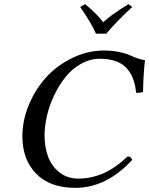

<svg xmlns="http://www.w3.org/2000/svg" viewBox="-20 -904 725 934"><path d="M346.2 9.8Q223.6 9.8 156.2 -58.6Q88.9 -127 88.9 -241.2Q88.9 -318.8 120.6 -394.8Q152.3 -470.7 205.3 -528.6Q258.3 -586.4 332.3 -622.3Q406.2 -658.2 485.8 -658.2Q525.4 -658.2 558.6 -651.4Q591.8 -644.5 609.9 -636.2Q627.9 -627.9 648.2 -620.4Q668.5 -612.8 685.1 -611.8Q677.2 -539.1 675.8 -457Q669.9 -454.1 658.9 -453.1Q647.9 -452.1 642.1 -453.1Q638.7 -487.8 629.4 -515.1Q620.1 -542.5 600.8 -566.9Q581.5 -591.3 547.4 -604.7Q513.2 -618.2 465.8 -618.2Q418.5 -618.2 374.8 -594Q331.1 -569.8 299.6 -530.5Q268.1 -491.2 244.4 -442.1Q220.7 -393.1 208.7 -341.8Q196.8 -290.5 196.8 -244.1Q196.8 -188 214.1 -141.6Q231.4 -95.2 269.5 -65.2Q307.6 -35.2 360.8 -35.2Q423.3 -35.2 481.9 -60.5Q540.5 -85.9 601.1 -143.1Q617.2 -143.1 623 -126Q497.6 9.8 346.2 9.8ZM497.1 -740.2H446.8Q426.3 -788.6 370.1 -870.1L394 -883.8Q450.7 -837.9 481.9 -795.9Q502 -814 524.9 -830.8Q547.9 -847.7 562 -856.7Q576.2 -865.7 605 -883.8L623 -870.1Q543 -795.4 497.1 -740.2Z"/></svg>

Font: Common Serif Medium
Style: Italic
Weight: 500
Italic angle: -12°
Designer: Philipp H. Poll, Khaled Hosny
Foundry: Stefan Peev, Context Ltd.
Version: Version 1.026